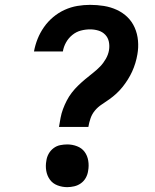

<svg xmlns="http://www.w3.org/2000/svg" viewBox="-20 -763 640 791"><path d="M223 -240Q226 -259 229.5 -277.5Q233 -296 239.5 -313.5Q246 -331 255 -348.5Q264 -366 276 -381.5Q288 -397 302.5 -411Q317 -425 332 -437.5Q347 -450 363 -462.5Q379 -475 392.5 -489Q406 -503 416 -520.5Q426 -538 429 -556Q432 -574 428.5 -591Q425 -608 413.5 -620Q402 -632 385.5 -637Q369 -642 351 -642Q332 -642 313 -637Q294 -632 278 -619Q262 -606 252 -588Q242 -570 239 -551H120Q125 -578 135 -603Q145 -628 161 -651Q177 -674 199 -692.5Q221 -711 246.5 -722.5Q272 -734 298.5 -738.5Q325 -743 351 -743Q380 -743 408 -738.5Q436 -734 461 -722.5Q486 -711 505 -692.5Q524 -674 535 -649Q546 -624 548.5 -595.5Q551 -567 546 -539Q543 -521 537.5 -503Q532 -485 524.5 -468.5Q517 -452 507 -436Q497 -420 485.5 -405.5Q474 -391 460 -378Q446 -365 430.5 -354Q415 -343 399 -332.5Q383 -322 371 -307.5Q359 -293 353 -275.5Q347 -258 344 -240ZM257 8Q236 8 216.5 0.5Q197 -7 185.5 -23Q174 -39 170.5 -59.5Q167 -80 171 -101Q173 -116 180.5 -129.5Q188 -143 200.5 -152.5Q213 -162 228 -165Q243 -168 257 -168Q278 -168 297.5 -160.5Q317 -153 328.5 -137.5Q340 -122 343.5 -101Q347 -80 343 -59Q341 -44 333.5 -30.5Q326 -17 313.5 -8Q301 1 286 4.5Q271 8 257 8Z"/></svg>

Font: Iosevka Slab Extended Oblique
Style: Bold
Weight: 700
Width: 7
Italic angle: -9°
Monospace: yes
Designer: Belleve Invis
Foundry: Belleve Invis
Version: Version 11.1.1; ttfautohint (v1.8.3)